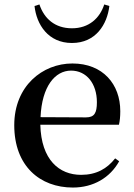

<svg xmlns="http://www.w3.org/2000/svg" viewBox="-20 -827 601 862"><path d="M366 -300 162 -301C168 -439 227 -510 299 -510C369 -510 415 -451 415 -368C415 -320 404 -300 366 -300ZM515 -103 497 -116C461 -70 413 -42 344 -42C246 -42 165 -109 161 -267H514C518 -284 520 -303 520 -328C520 -449 442 -542 305 -542C171 -542 44 -441 44 -265C44 -81 160 15 307 15C399 15 474 -29 515 -103ZM471 -800 448 -807C428 -745 379 -700 303 -700C226 -700 178 -744 157 -807L135 -800C144 -717 196 -634 303 -634C410 -634 461 -717 471 -800Z"/></svg>

Font: GenKiMin2 TW SB
Style: Regular
Weight: 600
Version: Version 2.100;PS 2.1;hotconv 16.6.51;makeotf.lib2.5.65220 DE